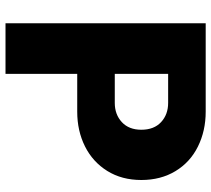

<svg xmlns="http://www.w3.org/2000/svg" viewBox="-54 -694 749 680"><g transform="rotate(90 320.0 -354.5)"><path d="M618 -481Q618 -412 586 -360.5Q554 -309 499 -281.5Q444 -254 376 -254H242V0H63V-709H376Q444 -709 499.5 -681.5Q555 -654 586.5 -602Q618 -550 618 -481ZM345 -387Q386 -387 413 -412Q440 -437 440 -481Q440 -526 413 -551Q386 -576 345 -576H242V-387Z"/></g></svg>

Font: Outfit Extra Bold
Style: Regular
Weight: 800
Designer: Rodrigo Fuenzalida
Foundry: fragTYPE
Version: Version 1.000